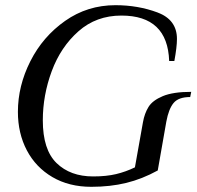

<svg xmlns="http://www.w3.org/2000/svg" viewBox="-20 -700 760 740"><path d="M49 -269Q49 -369 97 -464Q145 -559 231 -619.5Q317 -680 425 -680Q512 -680 587 -652Q662 -624 662 -550Q662 -519 652 -465H632Q626 -640 448 -640Q351 -640 282.5 -579.5Q214 -519 179.5 -426Q145 -333 145 -236Q145 -123 198 -71.5Q251 -20 339 -20Q390 -20 427.5 -29Q465 -38 500 -55L531 -229Q537 -263 552.5 -288Q568 -313 607.5 -329.5Q647 -346 717 -346L713 -326Q668 -326 649 -303Q630 -280 621 -231L588 -43Q528 -10 466.5 5Q405 20 332 20Q246 20 182 -17.5Q118 -55 83.5 -120.5Q49 -186 49 -269Z"/></svg>

Font: Philosopher
Style: Italic
Weight: 400
Italic angle: -10°
Designer: Jovanny Lemonad
Foundry: Jovanny Lemonad
Version: Version 2.000